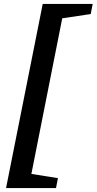

<svg xmlns="http://www.w3.org/2000/svg" viewBox="-20 -769 495 984"><path d="M11 195 199 -749H455L445 -697L231 -665L313 -746L127 192L76 112L277 144L267 195Z"/></svg>

Font: Piazzolla Thin ExtraBold
Style: Italic
Weight: 800
Italic angle: -11.3°
Version: Version 2.005